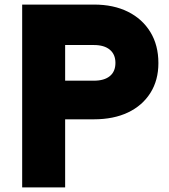

<svg xmlns="http://www.w3.org/2000/svg" viewBox="-20 -820 740 840"><path d="M77 0V-800H391Q477 -800 540 -768.5Q603 -737 638 -679.5Q673 -622 673 -544Q673 -469 638 -413.5Q603 -358 540 -328Q477 -298 391 -298H265V0ZM265 -467H391Q436 -467 460.5 -487Q485 -507 485 -545Q485 -582 460.5 -602.5Q436 -623 391 -623H265Z"/></svg>

Font: Martian Mono ExtraBold
Style: Regular
Weight: 800
Monospace: yes
Designer: Roman Shamin
Foundry: Evil Martians
Version: Version 1.000; ttfautohint (v1.8.4.7-5d5b)